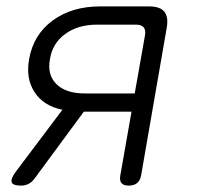

<svg xmlns="http://www.w3.org/2000/svg" viewBox="-20 -570 640 600"><path d="M46 10Q20 10 16.5 -0.5Q13 -11 29 -33L175 -227Q116 -239 88 -282Q60 -325 71 -385Q84 -461 144 -505.5Q204 -550 293 -550H446Q480 -550 493.5 -533.5Q507 -517 501 -483L421 -22Q418 -6 408.5 2Q399 10 382 10Q366 10 359.5 2Q353 -6 356 -22L391 -221H242L88 -12Q80 -1 69.5 4.5Q59 10 46 10ZM433 -459Q436 -476 429 -484.5Q422 -493 405 -493H283Q224 -493 184 -464Q144 -435 136 -385Q127 -336 156.5 -307Q186 -278 245 -278H401Z"/></svg>

Font: Maple Mono NL ExtraLight
Style: Italic
Weight: 275
Italic angle: -10°
Monospace: yes
Designer: subframe7536
Version: Version 7.000